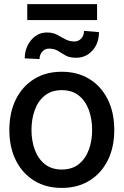

<svg xmlns="http://www.w3.org/2000/svg" viewBox="-20 -901 600 932"><path d="M279.8 11.2Q203.1 11.2 146 -23.9Q88.9 -59.1 57.1 -122.3Q25.4 -185.5 25.4 -270Q25.4 -355 57.1 -418.7Q88.9 -482.4 146 -517.6Q203.1 -552.7 279.8 -552.7Q356.4 -552.7 413.8 -517.6Q471.2 -482.4 502.9 -418.7Q534.7 -355 534.7 -270Q534.7 -185.5 502.9 -122.3Q471.2 -59.1 413.8 -23.9Q356.4 11.2 279.8 11.2ZM279.8 -78.1Q330.1 -78.1 362.8 -104.5Q395.5 -130.9 411.4 -174.6Q427.2 -218.3 427.2 -270Q427.2 -322.8 411.4 -366.7Q395.5 -410.6 362.8 -437Q330.1 -463.4 279.8 -463.4Q230 -463.4 197.3 -437Q164.6 -410.6 148.7 -366.7Q132.8 -322.8 132.8 -270Q132.8 -218.3 148.7 -174.6Q164.6 -130.9 197.3 -104.5Q230 -78.1 279.8 -78.1ZM451.2 -880.9V-803.7H112.3V-880.9ZM387.7 -751 460.4 -745.1Q460.4 -690.4 428.5 -655.5Q396.5 -620.6 350.1 -620.6Q317.4 -620.6 298.1 -631.8Q278.8 -643.1 261.2 -654.1Q243.7 -665 216.8 -665Q198.2 -665 185.1 -650.1Q171.9 -635.3 171.9 -614.3L100.1 -617.7Q100.6 -670.4 131.8 -707Q163.1 -743.7 209 -743.2Q236.3 -743.2 256.6 -732.4Q276.9 -721.7 296.6 -710.7Q316.4 -699.7 341.8 -699.7Q360.8 -699.7 374.3 -714.1Q387.7 -728.5 387.7 -751Z"/></svg>

Font: Inter Tight Medium
Style: Regular
Weight: 500
Designer: Rasmus Andersson
Foundry: rsms
Version: Version 3.004; ttfautohint (v1.8.4.7-5d5b)